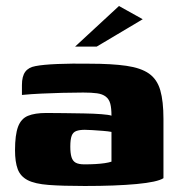

<svg xmlns="http://www.w3.org/2000/svg" viewBox="-20 -615 593 639"><path d="M262 4Q188 4 142 0.5Q96 -3 72 -15.5Q48 -28 39 -52Q30 -76 30 -115Q30 -166 40 -193Q50 -220 73 -229.5Q96 -239 134 -239Q160 -239 193.5 -238.5Q227 -238 259.5 -237.5Q292 -237 317.5 -235Q343 -233 351 -230Q351 -255 347 -270Q343 -285 332 -293.5Q321 -302 303 -304.5Q285 -307 257 -307Q222 -307 186.5 -306Q151 -305 117.5 -303.5Q84 -302 53 -299V-332Q53 -361 64 -376Q75 -391 98 -395Q123 -400 171.5 -402Q220 -404 278 -403Q352 -403 400.5 -396Q449 -389 476 -370Q503 -351 513.5 -314.5Q524 -278 524 -219V-22Q504 -9 434.5 -2.5Q365 4 262 4ZM261 -68Q281 -68 298 -69Q315 -70 328.5 -72Q342 -74 351 -77V-176Q341 -178 322.5 -179.5Q304 -181 287 -182Q270 -183 262 -183Q245 -183 234 -179Q223 -175 218.5 -163Q214 -151 214 -127Q214 -105 218 -92Q222 -79 232 -73.5Q242 -68 261 -68ZM230 -460 376 -595 455 -551 302 -460Z"/></svg>

Font: Genos Thin ExtraBold
Style: Regular
Weight: 800
Version: Version 1.010